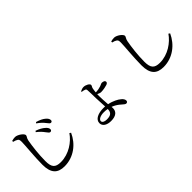

<svg xmlns="http://www.w3.org/2000/svg" viewBox="122 -1729 2756 2756"><g transform="rotate(-45 1500.0 -351.5)"><path d="M621 -494C642 -467 654 -448 671 -448C688 -448 699 -458 700 -475C701 -497 688 -519 661 -542C633 -567 589 -593 533 -612L521 -596C571 -558 598 -525 621 -494ZM720 -582C743 -554 754 -536 771 -536C788 -536 798 -547 798 -564C798 -588 783 -612 754 -635C728 -657 686 -679 626 -696L614 -680C665 -646 698 -611 720 -582ZM193 -727C221 -720 242 -713 258 -702C276 -691 281 -678 281 -637C281 -575 258 -350 258 -198C258 -22 332 45 468 45C654 45 803 -72 874 -231L853 -245C781 -138 637 -36 473 -36C360 -36 325 -82 325 -205C325 -335 344 -490 361 -585C370 -633 392 -642 392 -665C392 -697 315 -755 262 -757C242 -758 220 -753 193 -746Z M1397 -538C1413 -536 1436 -533 1453 -525C1466 -519 1470 -513 1472 -498C1475 -480 1476 -377 1477 -332C1479 -286 1484 -213 1486 -153L1450 -154C1348 -154 1258 -118 1258 -40C1258 21 1318 57 1400 57C1510 57 1549 6 1549 -56L1547 -83C1567 -76 1585 -67 1601 -58C1674 -16 1701 33 1732 33C1750 33 1762 22 1762 2C1762 -43 1702 -84 1649 -109C1619 -123 1582 -137 1539 -145C1534 -203 1530 -282 1530 -318L1531 -358C1550 -348 1573 -338 1592 -338C1641 -338 1698 -352 1719 -359C1740 -368 1748 -378 1748 -391C1748 -418 1718 -427 1688 -427C1681 -427 1666 -417 1641 -408C1613 -398 1570 -390 1546 -390L1534 -391C1537 -422 1541 -452 1545 -467C1551 -489 1563 -495 1563 -514C1563 -538 1510 -570 1463 -570C1439 -570 1415 -559 1395 -550ZM1487 -100C1486 -32 1456 -2 1372 -2C1323 -2 1293 -20 1293 -47C1293 -79 1340 -107 1412 -107C1439 -107 1464 -105 1487 -100Z M2207 -730C2235 -724 2256 -716 2272 -705C2289 -694 2295 -681 2295 -641C2295 -578 2272 -353 2272 -201C2272 -25 2345 42 2482 42C2667 42 2816 -76 2888 -234L2867 -249C2794 -142 2651 -39 2487 -39C2374 -39 2338 -86 2338 -209C2338 -339 2357 -493 2375 -588C2384 -636 2405 -645 2405 -668C2405 -700 2329 -758 2276 -760C2255 -761 2233 -756 2207 -750Z"/></g></svg>

Font: Noto Serif JP Medium
Style: Regular
Weight: 500
Designer: Ryoko NISHIZUKA 西塚涼子 (kana & ideographs); Frank Grießhammer (Latin, Greek & Cyrillic); Wenlong ZHANG 张文龙 (bopomofo); San
Foundry: Adobe
Version: Version 2.001;hotconv 1.1.0;makeotfexe 2.6.0